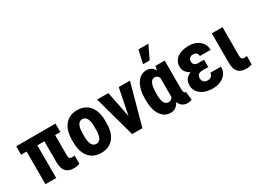

<svg xmlns="http://www.w3.org/2000/svg" viewBox="-38 -1455 2870 2138"><g transform="rotate(-30 1397.0 -386.0)"><path d="M535.6 -419.9H468.3V-166Q468.3 -134.3 477.3 -122.8Q486.3 -111.3 509.8 -111.3Q528.3 -111.3 542.5 -115.2L542 -7.3Q507.3 5.4 464.8 5.4Q332.5 5.4 330.1 -145.5V-419.9H239.7V0H101.6V-419.9H30.8V-528.3H535.6Z M603.5 -281.2Q603.5 -401.4 660.2 -469.7Q716.8 -538.1 816.9 -538.1Q918 -538.1 974.6 -469.7Q1031.2 -401.4 1031.2 -280.3V-246.6Q1031.2 -126 975.1 -58.1Q918.9 9.8 817.9 9.8Q716.3 9.8 659.9 -58.3Q603.5 -126.5 603.5 -247.6ZM742.2 -246.6Q742.2 -105 817.9 -105Q887.7 -105 893.1 -223.1L893.6 -281.2Q893.6 -353.5 873.5 -388.4Q853.5 -423.3 816.9 -423.3Q781.7 -423.3 762 -388.4Q742.2 -353.5 742.2 -281.2Z M1282.2 -195.3 1349.1 -528.3H1493.2L1348.1 0H1216.3L1070.8 -528.3H1215.3Z M1939.5 -528.3V-164.6Q1940.4 -106.9 1964.8 -106.9Q1968.3 -106.9 1970.2 -108.9L1981.4 -1.5Q1958 10.3 1925.8 10.3Q1850.1 10.3 1819.8 -64Q1780.3 9.8 1710.4 9.8Q1630.4 9.8 1583.3 -59.6Q1536.1 -128.9 1536.1 -260.7Q1536.1 -389.2 1583 -463.6Q1629.9 -538.1 1710.9 -538.1Q1772.9 -538.1 1811.5 -475.6L1819.8 -528.3ZM1674.8 -250.5Q1674.8 -175.8 1692.6 -140.1Q1710.4 -104.5 1746.6 -104.5Q1782.2 -104.5 1801.8 -137.2V-386.2Q1782.2 -423.3 1747.1 -423.3Q1711.4 -423.3 1693.1 -382.3Q1674.8 -341.3 1674.8 -250.5ZM1747.6 -781.7H1876.5L1795.9 -613.3H1711.4Z M2040.5 -149.4Q2040.5 -239.3 2125 -272Q2089.8 -289.6 2069.1 -319.1Q2048.3 -348.6 2048.3 -383.8Q2048.3 -455.6 2103.5 -496.6Q2158.7 -537.6 2252.4 -537.6Q2335.9 -537.6 2389.2 -492.2Q2442.4 -446.8 2442.4 -376H2304.2Q2304.2 -402.3 2287.8 -416.3Q2271.5 -430.2 2245.1 -430.2Q2217.8 -430.2 2201.9 -413.6Q2186 -397 2186 -372.1Q2186 -347.2 2201.9 -332.3Q2217.8 -317.4 2245.6 -317.4H2323.7V-222.7H2246.1Q2178.7 -222.7 2178.7 -160.2Q2178.7 -133.3 2196.5 -115.2Q2214.4 -97.2 2244.6 -97.2Q2274.9 -97.2 2293.2 -113.5Q2311.5 -129.9 2311.5 -156.2H2449.2Q2449.2 -80.6 2394 -35.4Q2338.9 9.8 2252.4 9.8Q2158.2 9.8 2099.4 -34.2Q2040.5 -78.1 2040.5 -149.4Z M2683.6 -528.3 2683.1 -166Q2683.1 -136.2 2691.7 -123.8Q2700.2 -111.3 2724.6 -111.3Q2743.7 -111.3 2757.8 -115.2L2756.8 -7.3Q2722.2 5.4 2679.7 5.4Q2546.4 5.4 2545.4 -148.9V-528.3Z"/></g></svg>

Font: Roboto Condensed
Style: Bold
Weight: 700
Designer: Google
Version: Version 2.134; 2016